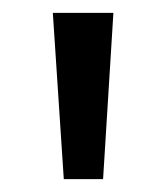

<svg xmlns="http://www.w3.org/2000/svg" viewBox="-20 -820 258 298"><path d="M79 -542 62 -800H156L140 -542Z"/></svg>

Font: Noto Sans Malayalam ExtraCondensed
Style: Regular
Weight: 400
Width: 2
Designer: Jelle Bosma - Monotype Design Team
Foundry: Monotype Imaging Inc.
Version: Version 2.104; ttfautohint (v1.8.4.7-5d5b)